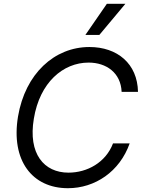

<svg xmlns="http://www.w3.org/2000/svg" viewBox="-20 -986 767 1016"><path d="M623.6 -500H710.2C707.4 -649.1 600.9 -737.2 453.1 -737.2C268.5 -737.2 113.6 -596.6 75.3 -369.3C36.9 -136.4 150.6 9.9 339.5 9.9C483 9.9 613.6 -78.1 666.2 -227.3H578.1C539.8 -126.4 441.8 -72.4 342.3 -72.4C213.1 -72.4 127.8 -171.9 159.1 -358C190.3 -549.7 313.9 -654.8 448.9 -654.8C542.6 -654.8 619.3 -600.9 623.6 -500ZM431.8 -801.1H505.7L643.5 -965.9H545.5Z"/></svg>

Font: Magic Ui Pro
Style: Italic
Weight: 400
Italic angle: -9.39999°
Designer: Stefan Endress, Andreas Faust
Version: Version 1.000;FEAKit 1.0